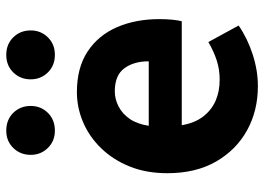

<svg xmlns="http://www.w3.org/2000/svg" viewBox="-138 -712 863 628"><g transform="rotate(-90 294.0 -397.5)"><path d="M327 14Q246 14 182 -21.5Q118 -57 80 -123Q42 -189 42 -282Q42 -351 64 -405.5Q86 -460 124 -499Q162 -538 209.5 -558Q257 -578 307 -578Q387 -578 440 -543Q493 -508 519.5 -447Q546 -386 546 -308Q546 -285 544 -265.5Q542 -246 539 -235H199Q206 -193 227 -165.5Q248 -138 278.5 -124.5Q309 -111 348 -111Q381 -111 410.5 -120.5Q440 -130 471 -148L525 -49Q483 -20 430.5 -3Q378 14 327 14ZM197 -343H408Q408 -392 385 -423Q362 -454 310 -454Q284 -454 260 -441.5Q236 -429 219.5 -405Q203 -381 197 -343ZM181 -650Q147 -650 124.5 -673Q102 -696 102 -729Q102 -763 124.5 -786Q147 -809 181 -809Q217 -809 239.5 -786Q262 -763 262 -729Q262 -696 239.5 -673Q217 -650 181 -650ZM429 -650Q394 -650 371.5 -673Q349 -696 349 -729Q349 -763 371.5 -786Q394 -809 429 -809Q464 -809 486.5 -786Q509 -763 509 -729Q509 -696 486.5 -673Q464 -650 429 -650Z"/></g></svg>

Font: Noto Sans SC ExtraBold
Style: Regular
Weight: 800
Designer: Ryoko NISHIZUKA 西塚涼子 (kana, bopomofo & ideographs); Paul D. Hunt (Latin, Greek & Cyrillic); Sandoll Communications 산돌커뮤니
Foundry: Adobe
Version: Version 2.004-H2;hotconv 1.0.118;makeotfexe 2.5.65603